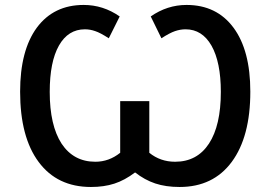

<svg xmlns="http://www.w3.org/2000/svg" viewBox="-20 -743 1089 773"><path d="M727.1 -625Q706.1 -625 684.6 -617.7Q663.1 -610.4 629.9 -588.9L586.9 -676.8Q653.3 -723.1 731 -723.1Q852.1 -723.1 919.9 -631.8Q987.8 -540.5 987.8 -374Q987.8 -192.4 913.1 -91.3Q838.4 9.8 703.1 9.8Q647.5 9.8 605 -4.4Q562.5 -18.6 523.9 -48.8Q481.9 -17.1 440.4 -3.7Q398.9 9.8 346.2 9.8Q210.4 9.8 135.7 -90.8Q61 -190.9 61 -374Q61 -540 128.4 -631.8Q196.3 -723.1 316.9 -723.1Q395.5 -723.1 461.9 -676.8L418 -588.9Q383.3 -611.3 363.3 -617.7Q342.8 -625 321.8 -625Q254.4 -625 217.3 -559.6Q180.2 -494.1 180.2 -373Q180.2 -238.3 228 -164.6Q276.4 -91.8 363.8 -91.8Q418.9 -91.8 463.9 -127.9V-335.9H581.1V-127.9Q625.5 -91.8 685.1 -91.8Q773.4 -91.8 821.3 -164.8Q869.1 -237.8 869.1 -373Q869.1 -492.7 831.5 -559.1Q793.9 -625 727.1 -625Z"/></svg>

Font: Open Sans
Style: SemiBold
Weight: 600
Foundry: Ascender Corporation
Version: Version 1.10